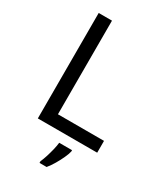

<svg xmlns="http://www.w3.org/2000/svg" viewBox="-226 -810 976 1126"><g transform="rotate(30 262.0 -246.5)"><path d="M97 0V-714H187V-80H499V0ZM364 70Q360 88 347.5 115.5Q335 143 318.5 171Q302 199 284 221H236V209Q244 192 252.5 165.5Q261 139 268 110.5Q275 82 277 61H364Z"/></g></svg>

Font: Noto Sans Old Italic
Style: Regular
Weight: 400
Designer: Monotype Design Team
Foundry: Monotype Imaging Inc.
Version: Version 2.003; ttfautohint (v1.8.4.7-5d5b)